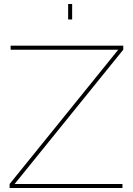

<svg xmlns="http://www.w3.org/2000/svg" viewBox="-20 -938 664 958"><path d="M320 -841V-918H340V-841ZM28 -20 570 -690H33V-710H595V-690L53 -20H591V0H28Z"/></svg>

Font: Raleway-v4020 Thin
Style: Regular
Weight: 250
Designer: Matt McInerney, Pablo Impallari, Rodrigo Fuenzalida
Foundry: Matt McInerney, Pablo Impallari, Rodrigo Fuenzalida
Version: Version 4.020;PS 004.020;hotconv 1.0.88;makeotf.lib2.5.64775